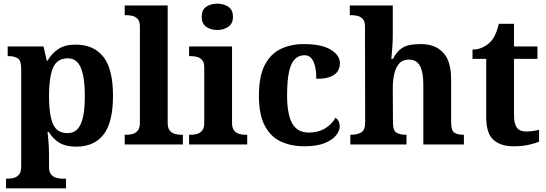

<svg xmlns="http://www.w3.org/2000/svg" viewBox="-20 -790 2988 1050"><path d="M13 240V187H25Q40 187 56.5 182.5Q73 178 84.5 164Q96 150 96 122V-413Q96 -459 77 -471Q58 -483 29 -483H22V-536H218L236 -458H240Q262 -497 298.5 -521.5Q335 -546 393 -546Q493 -546 545.5 -479Q598 -412 598 -266Q598 -121 546.5 -54.5Q495 12 397 12Q340 12 304.5 -9.5Q269 -31 247 -68H240Q242 -54 244 -30.5Q246 -7 247 15.5Q248 38 248 53V122Q248 150 259.5 164Q271 178 288 182.5Q305 187 319 187H341V240ZM350 -62Q400 -62 422 -112.5Q444 -163 444 -265Q444 -365 422.5 -418Q401 -471 351 -471Q291 -471 269.5 -418Q248 -365 248 -266Q248 -163 269.5 -112.5Q291 -62 350 -62Z M662 0V-53H674Q689 -53 705.5 -57.5Q722 -62 733.5 -76Q745 -90 745 -118V-646Q745 -673 733 -686Q721 -699 704.5 -703Q688 -707 674 -707H662V-760H897V-118Q897 -90 908.5 -76Q920 -62 937 -57.5Q954 -53 968 -53H980V0Z M1168 -626Q1132 -626 1107.5 -643.5Q1083 -661 1083 -698Q1083 -736 1107.5 -753Q1132 -770 1168 -770Q1203 -770 1228.5 -753Q1254 -736 1254 -698Q1254 -661 1228.5 -643.5Q1203 -626 1168 -626ZM1014 0V-53H1026Q1041 -53 1057.5 -57.5Q1074 -62 1085.5 -76Q1097 -90 1097 -118V-422Q1097 -449 1085 -462Q1073 -475 1056.5 -479Q1040 -483 1026 -483H1014V-536H1249V-118Q1249 -90 1260.5 -76Q1272 -62 1289 -57.5Q1306 -53 1320 -53H1332V0Z M1644 10Q1571 10 1515 -16.5Q1459 -43 1427.5 -103.5Q1396 -164 1396 -266Q1396 -374 1428.5 -435.5Q1461 -497 1516.5 -523Q1572 -549 1641 -549Q1738 -549 1788.5 -518.5Q1839 -488 1839 -444Q1839 -423 1828.5 -403.5Q1818 -384 1790 -371.5Q1762 -359 1710 -359Q1710 -394 1704 -423Q1698 -452 1684 -470Q1670 -488 1645 -488Q1616 -488 1594.5 -468.5Q1573 -449 1561.5 -401Q1550 -353 1550 -267Q1550 -166 1578 -115.5Q1606 -65 1669 -65Q1721 -65 1759 -88.5Q1797 -112 1814 -146Q1826 -139 1832 -126.5Q1838 -114 1838 -100Q1838 -75 1817.5 -49.5Q1797 -24 1754.5 -7Q1712 10 1644 10Z M1896 0V-53H1898Q1932 -53 1954.5 -65Q1977 -77 1977 -122L1976 -646Q1976 -673 1964 -686Q1952 -699 1935.5 -703Q1919 -707 1905 -707H1893V-760H2128V-595Q2128 -569 2126 -539.5Q2124 -510 2122 -489Q2120 -468 2120 -468H2129Q2149 -506 2172.5 -523Q2196 -540 2223.5 -544.5Q2251 -549 2282 -549Q2359 -549 2403 -503Q2447 -457 2447 -356V-124Q2447 -78 2463.5 -65.5Q2480 -53 2514 -53H2517V0H2295V-329Q2295 -394 2277 -429Q2259 -464 2215 -464Q2182 -464 2163 -442.5Q2144 -421 2136 -385.5Q2128 -350 2128 -309L2129 -118Q2129 -76 2148 -64.5Q2167 -53 2200 -53H2203V0Z M2786 10Q2719 10 2679 -25Q2639 -60 2639 -148V-468H2564V-519Q2596 -519 2621.5 -532Q2647 -545 2662 -561Q2693 -594 2708 -660H2791V-536H2919V-468H2791V-158Q2791 -113 2806.5 -92Q2822 -71 2857 -71Q2877 -71 2894.5 -73.5Q2912 -76 2928 -80V-15Q2912 -8 2875.5 1Q2839 10 2786 10Z"/></svg>

Font: Noto Serif Toto
Style: Bold
Weight: 700
Designer: Monotype Design Team
Foundry: Monotype Imaging Inc.
Version: Version 2.001; ttfautohint (v1.8.4.7-5d5b)